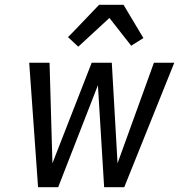

<svg xmlns="http://www.w3.org/2000/svg" viewBox="-20 -782 790 802"><path d="M139 0 102 -520H187L199 -100L363 -520H447L471 -100L623 -520H708L499 0H415L389 -426L223 0ZM307 -587 264 -627 283 -646 394 -762H496L579 -623L528 -591L437 -707Z"/></svg>

Font: Iosevka Aile
Style: Italic
Weight: 400
Italic angle: -9°
Designer: Belleve Invis
Foundry: Belleve Invis
Version: Version 28.0.1; ttfautohint (v1.8.4)